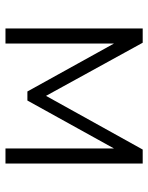

<svg xmlns="http://www.w3.org/2000/svg" viewBox="60 -601 541 701"><g transform="rotate(90 330.5 -250.5)"><path d="M84 0H139V-396L314 -80H347L522 -396V0H577V-501H526L330 -148L136 -501H84Z"/></g></svg>

Font: Poppy and Pepper Light
Style: Regular
Weight: 300
Designer: Thy Ha
Foundry: Thy Ha
Version: Version 0.001;Glyphs 3.2 (3227)